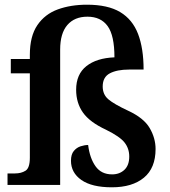

<svg xmlns="http://www.w3.org/2000/svg" viewBox="-20 -787 724 817"><path d="M456 10Q371 10 326.5 -21Q282 -52 282 -103Q282 -130 294 -144.5Q306 -159 323 -164.5Q340 -170 355 -170Q362 -114 386.5 -79.5Q411 -45 457 -45Q489 -45 509.5 -64.5Q530 -84 530 -121Q530 -155 510 -180.5Q490 -206 431 -235Q362 -267 333 -308Q304 -349 304 -405Q304 -471 347.5 -505.5Q391 -540 467 -543Q467 -636 438 -676Q409 -716 352 -716Q297 -716 266.5 -680.5Q236 -645 236 -576V0H12V-49H44Q70 -49 88.5 -60.5Q107 -72 107 -116V-475H26V-536H107V-554Q107 -633 139 -680Q171 -727 226 -747Q281 -767 350 -767Q439 -767 491.5 -735.5Q544 -704 567.5 -642.5Q591 -581 591 -491H529Q478 -491 447.5 -475Q417 -459 417 -419Q417 -385 441 -364.5Q465 -344 525 -316Q592 -285 617 -242Q642 -199 642 -153Q642 -72 592.5 -31Q543 10 456 10Z"/></svg>

Font: Noto Serif Toto SemiBold
Style: Regular
Weight: 600
Designer: Monotype Design Team
Foundry: Monotype Imaging Inc.
Version: Version 2.001; ttfautohint (v1.8.4.7-5d5b)